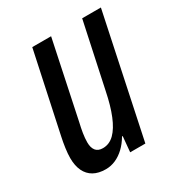

<svg xmlns="http://www.w3.org/2000/svg" viewBox="-136 -633 690 737"><g transform="rotate(-30 209.0 -264.5)"><path d="M122.1 9.8Q90.3 9.8 68.6 -2.4Q46.9 -14.6 35.6 -38.3Q24.4 -62 24.4 -95.7Q24.4 -114.3 27.8 -138.7Q31.2 -163.1 36.1 -185.5L111.3 -537.6H194.8L123.5 -198.7Q118.2 -176.3 114.7 -154.8Q111.3 -133.3 111.3 -114.7Q111.3 -91.8 121.3 -78.9Q131.3 -65.9 152.8 -65.9Q181.6 -65.9 203.6 -87.6Q225.6 -109.4 242.4 -150.6Q259.3 -191.9 271 -250L332.5 -537.6H415.5L302.2 0H234.9L241.2 -68.4H238.3Q223.6 -43.5 205.3 -26.1Q187 -8.8 166 0.5Q145 9.8 122.1 9.8Z"/></g></svg>

Font: Open Sans Condensed Medium
Style: Italic
Weight: 500
Width: 3
Italic angle: -12°
Designer: Monotype Design Team
Foundry: Monotype Imaging Inc.
Version: Version 3.000